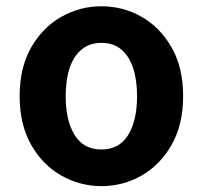

<svg xmlns="http://www.w3.org/2000/svg" viewBox="-20 -594 661 627"><path d="M311.2 13.8Q240.7 13.8 179.8 -21Q118.8 -55.7 81.5 -121.5Q44.2 -187.3 44.2 -279.9Q44.2 -373.1 81.5 -438.6Q118.8 -504.1 179.8 -538.8Q240.7 -573.5 311.2 -573.5Q382.4 -573.5 442.9 -538.8Q503.4 -504.1 540.7 -438.6Q578 -373.1 578 -279.9Q578 -187.3 540.7 -121.5Q503.4 -55.7 442.9 -21Q382.4 13.8 311.2 13.8ZM311.2 -105.8Q369.3 -105.8 398.5 -153.1Q427.6 -200.4 427.6 -279.9Q427.6 -332.7 414.8 -371.7Q401.9 -410.7 376.2 -432.3Q350.5 -454 311.2 -454Q272.7 -454 246.5 -432.3Q220.2 -410.7 207.4 -371.7Q194.5 -332.7 194.5 -279.9Q194.5 -200.4 223.7 -153.1Q252.8 -105.8 311.2 -105.8Z"/></svg>

Font: Noto Sans TC Thin
Style: Regular
Weight: 100
Designer: Ryoko NISHIZUKA 西塚涼子 (kana, bopomofo & ideographs); Paul D. Hunt (Latin, Greek & Cyrillic); Sandoll Communications 산돌커뮤니
Foundry: Adobe
Version: Version 2.004-H2;hotconv 1.0.118;makeotfexe 2.5.65603